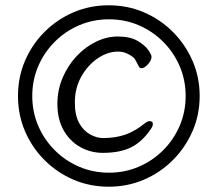

<svg xmlns="http://www.w3.org/2000/svg" viewBox="-20 -699 820 726"><path d="M735 -336Q735 -265 708 -203Q681 -141 633.5 -93.5Q586 -46 524 -19.5Q462 7 391 7Q320 7 258 -19.5Q196 -46 148.5 -93.5Q101 -141 74.5 -203Q48 -265 48 -336Q48 -407 74.5 -469Q101 -531 148.5 -578.5Q196 -626 258 -652.5Q320 -679 391 -679Q462 -679 524 -652.5Q586 -626 633.5 -578.5Q681 -531 708 -469Q735 -407 735 -336ZM682 -336Q682 -396 659.5 -448.5Q637 -501 597 -541Q557 -581 504.5 -603.5Q452 -626 392 -626Q332 -626 279.5 -603.5Q227 -581 187 -541Q147 -501 124.5 -448.5Q102 -396 102 -336Q102 -276 124.5 -223.5Q147 -171 187 -131Q227 -91 279.5 -68.5Q332 -46 392 -46Q452 -46 504.5 -68.5Q557 -91 597 -131Q637 -171 659.5 -223.5Q682 -276 682 -336ZM551 -212Q518 -163 476 -142Q434 -121 369 -121Q323 -121 283.5 -143Q244 -165 220.5 -206.5Q197 -248 197 -306Q197 -359 217 -405.5Q237 -452 270 -487Q303 -522 343.5 -541.5Q384 -561 425 -561Q472 -561 500 -544.5Q528 -528 540.5 -510Q553 -492 553 -485Q553 -471 539.5 -456Q526 -441 515 -441Q509 -441 506 -446Q499 -458 494 -468.5Q489 -479 479 -486Q454 -504 427 -504Q387 -504 349.5 -478.5Q312 -453 287.5 -409.5Q263 -366 263 -311Q263 -263 279.5 -233.5Q296 -204 321 -190.5Q346 -177 369 -177Q417 -177 454 -190Q491 -203 528 -233Q538 -241 546 -241Q558 -241 558 -230Q558 -222 551 -212Z"/></svg>

Font: QiushuiShotai
Style: Regular
Weight: 600
Designer: Fontworks Inc.
Foundry: Fontworks Inc.
Version: Version 1.250